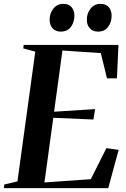

<svg xmlns="http://www.w3.org/2000/svg" viewBox="-38 -976 656 996"><path d="M-18 0 -15.5 -19 52.5 -35 145 -708 82.5 -725 85 -743H576.5L568.5 -569.5H517L485 -700.5L286 -714L242.5 -396.5L455.5 -410L446.5 -356L238.5 -365L192.5 -29.5L433 -46.5L514 -207.5L577.5 -198.5L523.5 0ZM277.5 -812Q250.5 -812 235 -829Q219.5 -846 219.5 -874.5Q219.5 -907 239 -931.5Q258.5 -956 290 -956Q320 -956 334 -938Q348 -920 348 -895Q348 -860.5 329.5 -836.2Q311 -812 277.5 -812ZM470.5 -812Q443.5 -812 428 -829Q412.5 -846 412.5 -874.5Q412.5 -907 432 -931.5Q451.5 -956 483 -956Q513 -956 527 -938Q541 -920 541 -895Q541 -860.5 522.5 -836.2Q504 -812 470.5 -812Z"/></svg>

Font: Merriweather 144pt SemiBold
Style: Italic
Weight: 600
Italic angle: -7.8°
Version: Version 2.101